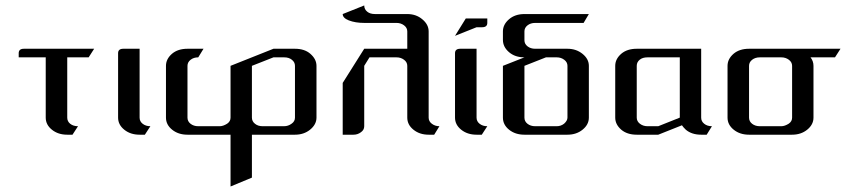

<svg xmlns="http://www.w3.org/2000/svg" viewBox="-20 -489 3110 697"><path d="M47.9 -280.8V-295.9Q47.9 -312 66.9 -312H321.8L301.8 -280.8H224.1V-62Q224.1 -48.3 234.9 -39.6Q246.1 -30.8 263.2 -30.8L243.2 0H224.1Q190.9 0 168.5 -18.1Q146 -36.1 146 -62V-280.8Z M408.7 -62V-295.9Q408.7 -312 427.7 -312H486.8V-62Q486.8 -48.3 498 -39.6Q509.3 -30.8 525.9 -30.8L505.9 0H486.8Q453.6 0 431.2 -18.1Q408.7 -36.1 408.7 -62Z M582.5 -62V-250Q582.5 -274.9 604.5 -293.9Q626 -312 660.6 -312H718.8L699.7 -280.8Q683.1 -280.8 671.9 -272Q660.6 -263.2 660.6 -250V-62Q660.6 -48.3 671.9 -39.6Q683.1 -30.8 699.7 -30.8H777.8Q790 -30.8 804.7 -40Q816.9 -48.3 816.9 -62V-250L972.7 -312H1050.8Q1085.4 -312 1106.4 -293.9Q1128.9 -274.4 1128.9 -250V-62Q1128.9 -37.1 1105.5 -18.1Q1083 0 1050.8 0H894.5V155.8L816.9 188V0H660.6Q627.4 0 605 -18.1Q582.5 -36.1 582.5 -62ZM894.5 -62Q894.5 -48.3 905.8 -39.6Q916.5 -30.8 933.6 -30.8H1010.7Q1026.4 -30.8 1038.6 -40Q1050.8 -48.3 1050.8 -62V-250Q1050.8 -263.2 1039.6 -272Q1028.8 -280.8 1011.7 -280.8H972.7L894.5 -250Z M1224.1 0V-188L1302.2 -312H1458.5V-375Q1458.5 -388.2 1446.8 -397Q1435.1 -405.8 1419.4 -405.8H1302.2Q1270 -405.8 1246.1 -415Q1224.1 -423.8 1224.1 -438L1302.2 -469.2Q1302.2 -455.1 1313.5 -446.3Q1323.7 -438 1341.3 -438H1458.5Q1490.7 -438 1513.2 -418.9Q1536.1 -399.9 1536.1 -375V-62Q1536.1 -48.3 1547.9 -39.6Q1559.6 -30.8 1575.2 -30.8L1556.2 0H1536.1Q1503.4 0 1481 -18.1Q1458.5 -36.1 1458.5 -62V-250Q1458.5 -263.2 1446.8 -272Q1435.1 -280.8 1419.4 -280.8H1321.3L1302.2 -250V-30.8Q1302.2 -17.1 1290 -8.8Q1278.3 0 1263.2 0Z M1631.8 -358.9 1670.9 -421.9H1749V-405.8Q1749 -390.1 1730 -390.1H1710ZM1631.8 -62V-295.9Q1631.8 -312 1650.9 -312H1710V-62Q1710 -48.3 1721.2 -39.6Q1732.4 -30.8 1749 -30.8L1729 0H1710Q1676.8 0 1654.3 -18.1Q1631.8 -36.1 1631.8 -62Z M1805.7 -62V-250L1883.8 -280.8Q1849.6 -280.8 1827.6 -299.8Q1805.7 -318.8 1805.7 -344.2V-375Q1805.7 -399.9 1827.6 -418.9Q1849.6 -438 1883.8 -438H2117.7L2098.6 -405.8H1922.9Q1906.2 -405.8 1895 -397Q1883.8 -388.2 1883.8 -375V-342.8Q1883.8 -329.6 1895 -320.8Q1906.2 -312 1922.9 -312H2040Q2071.8 -312 2094.7 -293.5Q2117.7 -274.9 2117.7 -250V-62Q2117.7 -36.6 2094.7 -18.1Q2072.3 0 2040 0H1883.8Q1850.6 0 1828.1 -18.1Q1805.7 -36.1 1805.7 -62ZM1883.8 -62Q1883.8 -48.3 1895 -39.6Q1906.2 -30.8 1922.9 -30.8H2001Q2016.1 -30.8 2027.8 -40Q2040 -50.8 2040 -62V-250Q2040 -263.2 2028.3 -272Q2016.6 -280.8 2001 -280.8H1961.9L1883.8 -250Z M2213.4 -62V-250Q2213.4 -274.9 2235.4 -293.9Q2256.8 -312 2291.5 -312H2525.4V-62Q2525.4 -48.3 2536.6 -39.6Q2547.4 -30.8 2564.5 -30.8L2545.4 0H2525.4Q2491.2 0 2469.7 -18.1Q2460.4 -26.9 2455.6 -34.2L2369.6 0H2291.5Q2256.8 0 2235.4 -18.1Q2213.4 -37.1 2213.4 -62ZM2291.5 -62Q2291.5 -48.8 2302.7 -40Q2314.5 -30.8 2330.6 -30.8H2369.6L2447.8 -62V-280.8H2330.6Q2313 -280.8 2302.7 -272.5Q2291.5 -263.7 2291.5 -250Z M2621.1 -62V-250Q2621.1 -274.9 2643.1 -293.9Q2664.6 -312 2699.2 -312H3031.2L3011.2 -280.8H2922.4Q2933.1 -267.1 2933.1 -250V-62Q2933.1 -36.6 2910.2 -18.1Q2887.7 0 2855.5 0H2699.2Q2666 0 2643.6 -18.1Q2621.1 -36.1 2621.1 -62ZM2699.2 -62Q2699.2 -48.3 2710.4 -39.6Q2721.7 -30.8 2738.3 -30.8H2816.4Q2828.6 -30.8 2843.3 -40Q2855.5 -48.3 2855.5 -62V-250Q2855.5 -263.2 2843.8 -272Q2832 -280.8 2816.4 -280.8H2738.3Q2721.7 -280.8 2710.4 -272Q2699.2 -263.2 2699.2 -250Z"/></svg>

Font: Hhenum
Style: Regular
Weight: 400
Designer: T. Christopher White
Version: Version 1.0